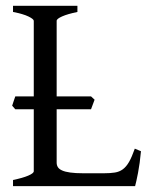

<svg xmlns="http://www.w3.org/2000/svg" viewBox="-20 -635 516 655"><path d="M460.9 -119.1Q457 -76.7 450.9 -45.4Q444.8 -14.2 440.9 0H24.4V-21Q57.6 -27.8 76.4 -35.9Q95.2 -43.9 95.2 -50.8V-262.2H32.2L21.5 -274.4Q23.9 -281.7 26.6 -290Q29.3 -298.3 32.2 -306.2H95.2V-564Q95.2 -569.8 77.4 -578.6Q59.6 -587.4 24.4 -594.2V-615.2H244.1V-594.2Q210.9 -587.4 192.1 -579.1Q173.3 -570.8 173.3 -564V-306.2H290.5L302.7 -294.9L290.5 -262.2H173.3V-80.1Q173.3 -71.3 177.5 -64.7Q181.6 -58.1 191.9 -53.5Q202.1 -48.8 219.7 -46.4Q237.3 -43.9 264.2 -43.9H334Q356.4 -43.9 371.8 -46.4Q387.2 -48.8 398.9 -57.4Q410.6 -65.9 420.2 -82.5Q429.7 -99.1 439.9 -127.9Z"/></svg>

Font: Noto Serif Devanagari
Style: Regular
Weight: 400
Designer: Monotype Design Team
Foundry: Monotype Imaging Inc.
Version: Version 1.01